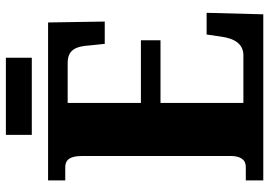

<svg xmlns="http://www.w3.org/2000/svg" viewBox="-148 -746 894 637"><g transform="rotate(-90 298.5 -427.0)"><path d="M170 -768H426V-854H170ZM19 0H570L575 -188H503L496 -140C490 -96 472 -66 434 -66H276V-341H484V-406H276V-649H408C450 -649 464 -626 467 -574L472 -526H546L543 -714H19V-657H62C81 -657 100 -650 100 -600V-109C100 -76 88 -58 64 -58H19Z"/></g></svg>

Font: Noto Serif Myanmar Condensed Black
Style: Regular
Weight: 900
Width: 3
Designer: Ben Mitchell and the Monotype Design Team
Foundry: Monotype Imaging Inc.
Version: Version 2.106